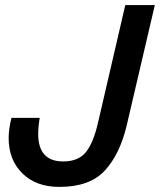

<svg xmlns="http://www.w3.org/2000/svg" viewBox="-20 -724 628 754"><path d="M14 -182Q14 -217 25 -261H136Q130 -227 130 -198Q130 -90 228 -90Q289 -90 318.5 -128Q348 -166 366 -247L472 -704H588L477 -229Q450 -117 391 -53.5Q332 10 213 10Q122 10 68 -43Q14 -96 14 -182Z"/></svg>

Font: CBA Beacon Sans Bold
Style: Italic
Weight: 700
Italic angle: -13°
Designer: Wei Huang
Foundry: Wei Huang
Version: Version 1.002